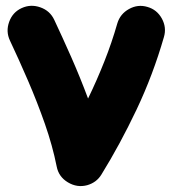

<svg xmlns="http://www.w3.org/2000/svg" viewBox="-20 -578 589 660"><path d="M54.7 -550.3Q85.9 -564.5 118.9 -552.7Q151.9 -541 166.5 -509.8Q194.3 -450.7 224.9 -381.6Q255.4 -312.5 282.7 -239.3Q313 -301.8 338.6 -366.5Q364.3 -431.2 383.3 -497.6Q393.1 -530.3 423.6 -547.1Q454.1 -564 486.8 -554.2Q519.5 -544.9 536.4 -514.2Q553.2 -483.4 543.5 -450.7Q506.3 -321.3 449.5 -201.4Q392.6 -81.5 328.6 22Q312 49.3 279.8 58.6Q245.1 67.9 213.4 48.8Q181.6 29.8 174.8 -5.9Q160.6 -77.1 134.3 -152.3Q107.9 -227.5 76.4 -300.5Q44.9 -373.5 14.2 -438.5Q-0.5 -469.7 11.5 -502.9Q23.4 -536.1 54.7 -550.3Z"/></svg>

Font: Mikhak-DS2-FD Black
Style: Regular
Weight: 900
Designer: Amin Abedi
Version: Version 3.2